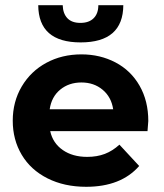

<svg xmlns="http://www.w3.org/2000/svg" viewBox="-20 -711 631 738"><path d="M547 -207H173Q183 -161 221 -134.5Q259 -108 315 -108Q353 -108 383 -119.5Q413 -131 439 -155L515 -73Q445 7 311 7Q227 7 162.5 -25.5Q98 -58 63.5 -116Q29 -174 29 -247Q29 -320 63.5 -378.5Q98 -437 158 -469.5Q218 -502 293 -502Q365 -502 424 -471Q483 -440 516.5 -381.5Q550 -323 550 -246Q550 -243 547 -207ZM171 -291H415Q408 -338 374.5 -366Q341 -394 293 -394Q245 -394 211.5 -366.5Q178 -339 171 -291ZM127 -691H221Q222 -659 239 -641Q256 -623 289 -623Q322 -623 340 -641Q358 -659 358 -691H454Q453 -548 290 -548Q128 -548 127 -691Z"/></svg>

Font: Montserrat Ace
Style: Bold
Weight: 700
Designer: Julieta Ulanovsky
Foundry: Julieta Ulanovsky
Version: Version 1